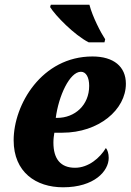

<svg xmlns="http://www.w3.org/2000/svg" viewBox="-20 -786 555 816"><path d="M357 -606H424L427 -619C409 -646 373 -715 360 -766H196L193 -756C215 -720 296 -637 357 -606ZM248 10C381 10 442 -59 442 -115C442 -133 437 -149 430 -157C405 -115 356 -73 299 -73C237 -73 207 -111 207 -180C207 -196 209 -210 211 -222H245C400 -222 515 -320 515 -430C515 -503 463 -546 373 -546C157 -546 38 -341 38 -190C38 -54 133 10 248 10ZM223 -285H217C229 -378 276 -481 324 -481C346 -481 359 -457 359 -421C359 -339 298 -285 223 -285Z"/></svg>

Font: Noto Serif Condensed Black
Style: Italic
Weight: 900
Width: 3
Italic angle: -12°
Designer: Monotype Design Team
Foundry: Monotype Imaging Inc.
Version: Version 2.013